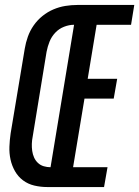

<svg xmlns="http://www.w3.org/2000/svg" viewBox="-20 -755 562 775"><path d="M171 0Q144 0 118.5 -6Q93 -12 73 -27Q53 -42 40.5 -64Q28 -86 22.5 -111Q17 -136 18 -163Q19 -190 23 -217L80 -559Q84 -583 92.5 -607Q101 -631 116 -652.5Q131 -674 151.5 -690.5Q172 -707 195.5 -717Q219 -727 243.5 -731Q268 -735 293 -735H522L509 -655H370L334 -437H453L439 -357H321L275 -80H414L400 0ZM184 -80 279 -655Q259 -655 238.5 -647Q218 -639 203 -623Q188 -607 180 -587Q172 -567 168 -546L112 -204Q109 -189 108.5 -174.5Q108 -160 110 -146Q112 -132 117.5 -119.5Q123 -107 133 -97.5Q143 -88 156.5 -84Q170 -80 184 -80Z"/></svg>

Font: Iosevka Curly Medium Oblique
Style: Regular
Weight: 500
Italic angle: -9°
Monospace: yes
Designer: Belleve Invis
Foundry: Belleve Invis
Version: Version 11.1.0; ttfautohint (v1.8.3)